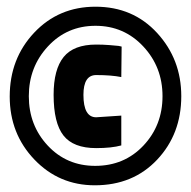

<svg xmlns="http://www.w3.org/2000/svg" viewBox="-20 -721 570 573"><path d="M9 -433Q9 -546 82 -623.5Q155 -701 265 -701Q377 -701 449 -622.5Q521 -544 521 -434Q521 -321 449 -244.5Q377 -168 263 -168Q156 -168 82.5 -245Q9 -322 9 -433ZM264 -226Q351 -226 408 -286.5Q465 -347 465 -434Q465 -521 407.5 -582.5Q350 -644 265 -644Q180 -644 123 -582.5Q66 -521 66 -434Q66 -347 122.5 -286.5Q179 -226 264 -226ZM342 -376V-287Q313 -279 267 -279Q199 -279 169.5 -316.5Q140 -354 140 -438Q140 -514 170 -551Q200 -588 267 -588Q287 -588 306 -586.5Q325 -585 334 -584L343 -582L342 -491Q312 -497 267 -497Q229 -497 229 -438Q229 -371 267 -371Z"/></svg>

Font: TypoPRO Titillium Text
Style: 800 wt
Weight: 800
Designer: Accademia di Belle Arti di Urbino and others
Foundry: Accademia di Belle Arti di Urbino and others.
Version: Version 25.000